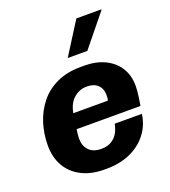

<svg xmlns="http://www.w3.org/2000/svg" viewBox="-140 -862 864 975"><g transform="rotate(-20 292.5 -375.0)"><path d="M257 10Q186 10 134.5 -16.5Q83 -43 55.5 -90.5Q28 -138 28 -203Q28 -265 46 -322Q64 -379 100 -424Q136 -469 191.5 -495Q247 -521 322 -521H340Q404 -521 451.5 -498Q499 -475 525 -433.5Q551 -392 551 -336Q551 -321 549.5 -305.5Q548 -290 545.5 -272Q543 -254 539 -231H194Q192 -219 190.5 -205.5Q189 -192 189 -182Q189 -142 212 -118Q235 -94 278 -94Q312 -94 334.5 -108Q357 -122 369 -144.5Q381 -167 385 -191H532Q524 -131 488.5 -85.5Q453 -40 397 -15Q341 10 270 10ZM206 -313H393Q395 -321 395.5 -327.5Q396 -334 396 -342Q396 -377 375 -397Q354 -417 317 -417Q276 -417 245.5 -390.5Q215 -364 206 -313ZM275 -586 385 -760H519L520 -757L381 -586Z"/></g></svg>

Font: Chivo Medium
Style: Bold Italic
Weight: 700
Italic angle: -8.05°
Version: Version 2.002